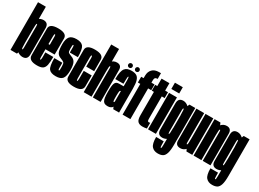

<svg xmlns="http://www.w3.org/2000/svg" viewBox="-39 -1646 3686 2737"><g transform="rotate(30 1804.0 -278.0)"><path d="M9 0H115.5L138 -68.5V-785H9ZM205.5 2.5Q287.5 2.5 287.5 -85.2Q287.5 -173 287.5 -301Q287.5 -429 287.5 -516.8Q287.5 -604.5 205.5 -604.5Q158.5 -604.5 116.8 -569.8Q75 -535 75 -455.5L138 -408Q138 -460 140.5 -484.8Q143 -509.5 150.5 -509.5Q159.5 -509.5 159.5 -477.2Q159.5 -445 159.5 -301Q159.5 -154 159.5 -122.8Q159.5 -91.5 150.5 -91.5Q143 -91.5 140.5 -115.8Q138 -140 138 -195L75 -145Q75 -65.5 116.8 -31.5Q158.5 2.5 205.5 2.5Z M445.5 3.5V-92Q436 -92 436.5 -129Q436 -165.5 436 -302.5Q436 -443 436.5 -476Q437 -510 446.5 -510Q458 -510 457.5 -477Q457.5 -445.5 458 -342.5H425V-257H587.5Q587.5 -279.5 587.5 -302.5Q587.5 -441.5 588.5 -524.5Q587.5 -606.5 446.5 -606.5Q307 -606.5 307 -524Q306 -441 306 -303.5Q306 -175 307 -85.5Q306 3.5 445.5 3.5ZM445.5 -92V3.5Q509.5 3.5 539.5 -17.5Q568.5 -38.5 578.5 -84.5Q588 -128.5 588 -218L457 -217.5Q457 -176.5 457.5 -144Q457 -112.5 453.5 -102Q451 -92 445.5 -92Z M752.5 3.5Q832 3.5 863 -36Q894 -75.5 894 -172.5Q894 -260 873 -299.5Q852 -339 807 -354Q765 -370 752.2 -380.8Q739.5 -391.5 739.5 -440.5Q739.5 -472 740.5 -490.5Q741.5 -509 750.5 -509Q760 -509 760.2 -480.5Q760.5 -452 760.5 -390.5H893Q893 -520 862 -562.2Q831 -604.5 750.5 -604.5Q669.5 -604.5 638.5 -564.5Q607.5 -524.5 607.5 -438.5Q607.5 -351 624.5 -310.8Q641.5 -270.5 691.5 -253.5Q735.5 -237.5 748.8 -223.5Q762 -209.5 762 -158Q762 -126.5 761.2 -109.2Q760.5 -92 752 -92Q742 -92 741.5 -116.2Q741 -140.5 741 -211H608.5Q608.5 -77 639.8 -36.8Q671 3.5 752.5 3.5Z M1051.5 3.5Q1193 3.5 1193.5 -84Q1194 -171.5 1194 -263.5H1063Q1063 -167 1062.5 -129.8Q1062 -92.5 1051.5 -92.5Q1042.5 -92.5 1042 -129.5Q1041.5 -166.5 1041.5 -299.5Q1041.5 -442.5 1041.5 -476Q1041.5 -509.5 1051.5 -509.5Q1063 -509.5 1063 -476.2Q1063 -443 1063 -333.5H1194Q1194 -438 1193.5 -522Q1193 -606 1051.5 -606Q913 -606 912.5 -522.8Q912 -439.5 912 -299.5Q912 -166.5 912.5 -81.5Q913 3.5 1051.5 3.5Z M1214 0H1343V-785H1214ZM1364.5 0H1492.5V-346Q1492.5 -444.5 1492.2 -524.2Q1492 -604 1415 -604Q1356.5 -604 1318.2 -554.2Q1280 -504.5 1280 -420L1343 -413.5Q1343 -459.5 1345.2 -484Q1347.5 -508.5 1355.5 -508.5Q1364.5 -508.5 1364.5 -480Q1364.5 -451.5 1364.5 -346.5Z M1613 3.5Q1626.5 3.5 1638.8 0Q1651 -3.5 1660.8 -9.2Q1670.5 -15 1677.2 -21.5Q1684 -28 1685.5 -35L1700.5 0H1796.5V-389Q1796.5 -479 1781.8 -525.5Q1767 -572 1736.2 -589Q1705.5 -606 1656 -606Q1619.5 -606 1592 -596.8Q1564.5 -587.5 1546.5 -564.2Q1528.5 -541 1519.2 -497.8Q1510 -454.5 1510.5 -387H1645Q1645.5 -438.5 1646.2 -465Q1647 -491.5 1649 -500.5Q1651 -509.5 1655.5 -509.5Q1660.5 -509.5 1662.2 -499.8Q1664 -490 1664.8 -463.8Q1665.5 -437.5 1665.5 -387.5V-357H1593.5Q1568.5 -357 1552.2 -349.2Q1536 -341.5 1526.8 -321.8Q1517.5 -302 1513.8 -267.5Q1510 -233 1510 -178Q1510 -118.5 1515.5 -82.2Q1521 -46 1533.8 -27.2Q1546.5 -8.5 1565.8 -2.5Q1585 3.5 1613 3.5ZM1654.5 -92.5Q1652 -92.5 1649.5 -95.8Q1647 -99 1645.5 -108.2Q1644 -117.5 1643.2 -135.8Q1642.5 -154 1642.5 -185Q1642.5 -216 1643.8 -234.8Q1645 -253.5 1647 -262.2Q1649 -271 1652.5 -274.2Q1656 -277.5 1660 -277.5H1665.5V-106Q1665 -103.5 1663.2 -99.8Q1661.5 -96 1659.2 -94.2Q1657 -92.5 1654.5 -92.5ZM1602 -626Q1616 -626 1626.5 -636.2Q1637 -646.5 1637 -661Q1637 -676 1626.5 -686.5Q1616 -697 1602 -697Q1587 -697 1576.5 -686.5Q1566 -676 1566 -661Q1566 -646.5 1576.5 -636.2Q1587 -626 1602 -626ZM1715.5 -626Q1731 -626 1741 -636.2Q1751 -646.5 1751 -661Q1751 -676 1741 -686.5Q1731 -697 1715.5 -697Q1701.5 -697 1691.2 -686.5Q1681 -676 1681 -661Q1681 -646.5 1691 -636.2Q1701 -626 1715.5 -626Z M1854 0H1982.5V-505.5H2034V-600H1982.5V-640Q1982.5 -667.5 1993 -679Q2003.5 -690.5 2025.5 -690.5H2033V-785H2002.5Q1930 -785 1892 -745.2Q1854 -705.5 1854 -641V-600H1814V-505.5H1854Z M2181.5 6.5Q2218.5 6.5 2253.5 -1.5V-96.5Q2245.5 -92.5 2231 -92.5Q2220 -92.5 2214.2 -101.5Q2208.5 -110.5 2208.5 -144V-504H2255.5V-600H2208.5V-722H2079V-600H2044V-504H2079V-121Q2079 -45 2105.8 -19.2Q2132.5 6.5 2181.5 6.5Z M2273 0H2402.5V-600H2273ZM2273 -767.5V-664.5H2402.5V-767.5Z M2563.5 229.5Q2613 229.5 2643 212.2Q2673 195 2688.8 146.5Q2704.5 98 2704.5 6.5V-600H2608L2575 -520.5V7Q2575 112.5 2572.5 125Q2570 137.5 2564 137.5Q2559 137.5 2556.2 129.2Q2553.5 121 2553.5 97.8Q2553.5 74.5 2552.5 36.5H2427.5Q2427.5 148 2463.5 188.8Q2499.5 229.5 2563.5 229.5ZM2507 2.5Q2554 2.5 2596.2 -30.8Q2638.5 -64 2638.5 -145L2574 -195Q2574 -141.5 2571.8 -116.5Q2569.5 -91.5 2562.5 -91.5Q2553.5 -91.5 2553.5 -123.5Q2553.5 -155.5 2553.5 -301Q2553.5 -445 2553.5 -477.2Q2553.5 -509.5 2562.5 -509.5Q2569.5 -509.5 2571.8 -484.8Q2574 -460 2574 -408L2637 -448.5Q2637 -528 2595.5 -566.2Q2554 -604.5 2507 -604.5Q2425.5 -604.5 2425.5 -516.8Q2425.5 -429 2425.5 -301Q2425.5 -173 2425.5 -85.2Q2425.5 2.5 2507 2.5Z M2905.5 0H3001.5V-600H2873V-67.5ZM2851 -600H2723V-254Q2723 -156.5 2723.2 -76.2Q2723.5 4 2804.5 4Q2863 4 2900 -46.2Q2937 -96.5 2937 -180L2873 -187.5Q2873 -141.5 2871 -116.5Q2869 -91.5 2860 -91.5Q2851 -91.5 2851 -120Q2851 -148.5 2851 -254.5Z M3022.5 0H3151.5V-525L3118.5 -600H3022.5ZM3173 0H3301V-335Q3301 -433.5 3300.8 -518.8Q3300.5 -604 3223.5 -604Q3165 -604 3126.8 -554.2Q3088.5 -504.5 3088.5 -420L3151.5 -413.5Q3151.5 -459.5 3153.8 -484Q3156 -508.5 3164 -508.5Q3173 -508.5 3173 -480Q3173 -451.5 3173 -346.5Z M3457.5 229.5Q3507 229.5 3537 212.2Q3567 195 3582.8 146.5Q3598.5 98 3598.5 6.5V-600H3502L3469 -520.5V7Q3469 112.5 3466.5 125Q3464 137.5 3458 137.5Q3453 137.5 3450.2 129.2Q3447.5 121 3447.5 97.8Q3447.5 74.5 3446.5 36.5H3321.5Q3321.5 148 3357.5 188.8Q3393.5 229.5 3457.5 229.5ZM3401 2.5Q3448 2.5 3490.2 -30.8Q3532.5 -64 3532.5 -145L3468 -195Q3468 -141.5 3465.8 -116.5Q3463.5 -91.5 3456.5 -91.5Q3447.5 -91.5 3447.5 -123.5Q3447.5 -155.5 3447.5 -301Q3447.5 -445 3447.5 -477.2Q3447.5 -509.5 3456.5 -509.5Q3463.5 -509.5 3465.8 -484.8Q3468 -460 3468 -408L3531 -448.5Q3531 -528 3489.5 -566.2Q3448 -604.5 3401 -604.5Q3319.5 -604.5 3319.5 -516.8Q3319.5 -429 3319.5 -301Q3319.5 -173 3319.5 -85.2Q3319.5 2.5 3401 2.5Z"/></g></svg>

Font: Anybody UltraCondensed
Style: Bold
Weight: 700
Width: 1
Version: Version 1.113;gftools[0.9.25]